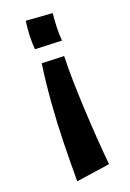

<svg xmlns="http://www.w3.org/2000/svg" viewBox="-149 -511 598 880"><g transform="rotate(-20 150.5 -71.0)"><path d="M100 -249 208 -245Q206 -190 207.5 -122Q209 -54 212.5 18.5Q216 91 221 161.5Q226 232 232 291L68 315Q68 228 70 132Q72 36 79.5 -61Q87 -158 100 -249ZM98 -457 226 -448Q223 -418 221.5 -383.5Q220 -349 223 -315L93 -320Q90 -350 91.5 -388Q93 -426 98 -457Z"/></g></svg>

Font: Marhey Light Medium
Style: Regular
Weight: 500
Version: Version 1.000